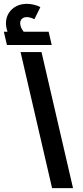

<svg xmlns="http://www.w3.org/2000/svg" viewBox="-120 -979 434 999"><path d="M-13 -708H96L260 0H151ZM149 -745H-84L-100 -814H-81Q-89 -838 -89 -857Q-89 -901 -58.5 -930Q-28 -959 21 -959Q37 -959 56.5 -954.5Q76 -950 90 -942L59 -879Q37 -890 20 -890Q4 -890 -5.5 -881.5Q-15 -873 -15 -859Q-15 -837 3 -814H133Z"/></svg>

Font: Cairo SemiBold
Style: Italic
Weight: 600
Italic angle: -13°
Designer: Mohamed Gaber, Accademia di Belle Arti di Urbino and others
Foundry: Kief Type Foundry, Accademia di Belle Arti di Urbino and others
Version: Version 3.011